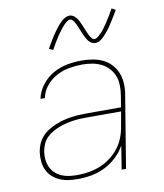

<svg xmlns="http://www.w3.org/2000/svg" viewBox="-85 -825 770 903"><g transform="rotate(-10 300.0 -374.0)"><path d="M215 8Q192 8 170 5Q148 2 128.5 -6.5Q109 -15 93.5 -29Q78 -43 69 -62.5Q60 -82 58 -104Q56 -126 59 -149Q62 -168 70 -186.5Q78 -205 91.5 -220Q105 -235 123 -246Q141 -257 159.5 -264.5Q178 -272 197 -277Q216 -282 235 -284.5Q254 -287 273.5 -288Q293 -289 312 -289H472L481 -344Q485 -368 484.5 -392Q484 -416 476 -437Q468 -458 452.5 -474.5Q437 -491 417 -501Q397 -511 374 -515Q351 -519 327 -519Q296 -519 265 -513.5Q234 -508 205 -493Q176 -478 154.5 -452Q133 -426 127 -394H106Q113 -429 136 -459Q159 -489 191 -507Q223 -525 258 -531.5Q293 -538 327 -538Q354 -538 380.5 -533.5Q407 -529 429.5 -518Q452 -507 469 -488Q486 -469 495 -445.5Q504 -422 505 -395Q506 -368 501 -341L445 0H424L442 -112Q426 -83 400 -58.5Q374 -34 343 -19Q312 -4 279.5 2Q247 8 215 8ZM215 -11Q242 -11 269.5 -15.5Q297 -20 323.5 -30.5Q350 -41 374 -59Q398 -77 415.5 -100Q433 -123 443 -149.5Q453 -176 457 -203L469 -270H312Q294 -270 277 -269.5Q260 -269 242.5 -266.5Q225 -264 207.5 -260Q190 -256 173 -249.5Q156 -243 140 -234Q124 -225 111 -212Q98 -199 90.5 -182Q83 -165 80 -148Q77 -128 79 -109Q81 -90 88.5 -73Q96 -56 109.5 -43.5Q123 -31 140 -23.5Q157 -16 176.5 -13.5Q196 -11 215 -11ZM406 -608Q399 -608 393 -610.5Q387 -613 382.5 -616.5Q378 -620 374 -625Q370 -630 367 -635Q364 -640 361.5 -645Q359 -650 356.5 -655.5Q354 -661 351.5 -667Q349 -673 346.5 -679Q344 -685 341.5 -691Q339 -697 336.5 -702.5Q334 -708 332 -712.5Q330 -717 326 -723Q322 -729 318 -733Q314 -737 308 -737Q303 -737 298 -734.5Q293 -732 290 -729.5Q287 -727 283 -723.5Q279 -720 274.5 -715Q270 -710 268 -707.5Q266 -705 263.5 -702Q261 -699 258.5 -695.5Q256 -692 253.5 -688.5Q251 -685 248 -681Q245 -677 242.5 -673Q240 -669 237 -664.5Q234 -660 231 -655Q228 -650 224.5 -644.5Q221 -639 218 -633.5Q215 -628 211.5 -622Q208 -616 205 -610L186 -619Q192 -630 198 -640Q204 -650 209.5 -659.5Q215 -669 220.5 -677Q226 -685 231 -692Q236 -699 240.5 -705Q245 -711 249.5 -716.5Q254 -722 261 -729.5Q268 -737 275 -742.5Q282 -748 290.5 -752Q299 -756 308 -756Q314 -756 320 -753.5Q326 -751 330.5 -747.5Q335 -744 339 -739Q343 -734 346 -729.5Q349 -725 351.5 -719.5Q354 -714 356.5 -708.5Q359 -703 361.5 -697.5Q364 -692 366.5 -685.5Q369 -679 371.5 -673Q374 -667 376.5 -661.5Q379 -656 381 -651.5Q383 -647 387 -641Q391 -635 395 -631Q399 -627 406 -627Q410 -627 415 -629.5Q420 -632 423.5 -635Q427 -638 430.5 -641.5Q434 -645 438.5 -649.5Q443 -654 445 -656.5Q447 -659 449.5 -662Q452 -665 454.5 -668.5Q457 -672 459.5 -675.5Q462 -679 465 -683Q468 -687 471 -691.5Q474 -696 476.5 -700.5Q479 -705 482.5 -710Q486 -715 489 -720Q492 -725 495 -730.5Q498 -736 501.5 -742Q505 -748 509 -755L527 -745Q521 -734 515 -724Q509 -714 503.5 -705Q498 -696 492.5 -688Q487 -680 482.5 -672.5Q478 -665 473 -659Q468 -653 463.5 -647.5Q459 -642 452 -634.5Q445 -627 438.5 -621.5Q432 -616 423.5 -612Q415 -608 406 -608Z"/></g></svg>

Font: Iosevka Curly ThExObl
Style: Regular
Weight: 100
Width: 7
Italic angle: -9°
Monospace: yes
Designer: Belleve Invis
Foundry: Belleve Invis
Version: Version 11.1.0; ttfautohint (v1.8.3)